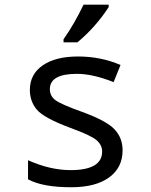

<svg xmlns="http://www.w3.org/2000/svg" viewBox="-20 -786 640 816"><path d="M99.1 -23.9V-105Q193.4 -63 279.8 -63Q414.1 -63 414.1 -142.1Q414.1 -169.9 390.1 -190.4Q366.2 -210.9 279.8 -242.2Q166 -284.7 136.5 -320.1Q106.9 -355.5 106.9 -403.8Q106.9 -470.2 161.4 -508.1Q215.8 -545.9 312 -545.9Q408.7 -545.9 492.2 -509.8L462.9 -437Q374 -472.2 307.1 -472.2Q191.9 -472.2 191.9 -407.2Q191.9 -377.4 216.6 -359.6Q241.2 -341.8 330.1 -310.1Q433.1 -272.5 467 -236.1Q501 -199.7 501 -147Q501 -73.7 443.8 -32Q386.7 9.8 282.2 9.8Q161.1 9.8 99.1 -23.9ZM250 -619.1Q295.9 -684.1 335 -766.1H441.9V-755.9Q387.2 -671.4 309.1 -606H250Z"/></svg>

Font: Noto Mono
Style: Regular
Weight: 400
Designer: Monotype Design Team
Foundry: Monotype Imaging Inc.
Version: Version 1.00